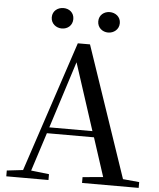

<svg xmlns="http://www.w3.org/2000/svg" viewBox="-60 -969 846 1020"><g transform="rotate(5 363.0 -458.5)"><path d="M237 -808C268 -808 294 -829 294 -863C294 -897 268 -917 237 -917C207 -917 179 -897 179 -863C179 -829 207 -808 237 -808ZM484 -808C514 -808 542 -829 542 -863C542 -897 514 -917 484 -917C454 -917 427 -897 427 -863C427 -829 454 -808 484 -808ZM331 -636 447 -279H217ZM416 0H718V-31L631 -39L394 -737H329L98 -41L12 -31V0H237V-31L141 -42L207 -247H458L525 -41L416 -31Z"/></g></svg>

Font: Source Han Serif SC Medium
Style: Regular
Weight: 500
Designer: Ryoko NISHIZUKA 西塚涼子 (kana & ideographs); Frank Grießhammer (Latin, Greek & Cyrillic); Wenlong ZHANG 张文龙 (bopomofo); San
Foundry: Adobe
Version: Version 2.003;hotconv 1.1.1;makeotfexe 2.6.0